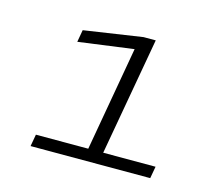

<svg xmlns="http://www.w3.org/2000/svg" viewBox="-58 -744 468 434"><g transform="rotate(15 176.0 -527.0)"><path d="M46 -375H326L331 -403H208.5L257.5 -679H229L92 -658.5L87 -630L216.5 -647.5L173.5 -403H51Z"/></g></svg>

Font: Anybody SemiExpanded Light
Style: Italic
Weight: 300
Width: 6
Italic angle: -10°
Version: Version 1.113;gftools[0.9.25]